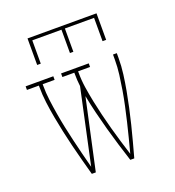

<svg xmlns="http://www.w3.org/2000/svg" viewBox="-134 -846 868 952"><g transform="rotate(-20 300.0 -370.0)"><path d="M188 0Q177 -40 166 -81Q155 -122 145 -162.5Q135 -203 126 -244.5Q117 -286 109.5 -327Q102 -368 96.5 -410Q91 -452 91 -494V-501H28V-520H174V-501H111V-494Q111 -455 116 -416Q121 -377 127.5 -338.5Q134 -300 142 -262Q150 -224 159 -186Q168 -148 177.5 -110Q187 -72 197 -34L282 -429Q280 -445 279 -461.5Q278 -478 278 -494V-501H215V-520H361V-501H298V-494Q298 -454 304 -414.5Q310 -375 318 -336Q326 -297 335.5 -258Q345 -219 355.5 -180.5Q366 -142 377.5 -104Q389 -66 401 -28Q411 -66 421 -104.5Q431 -143 440 -181.5Q449 -220 457.5 -259Q466 -298 472.5 -337Q479 -376 484 -415Q489 -454 489 -494V-520H509V-494Q509 -452 503.5 -410Q498 -368 490.5 -327Q483 -286 474 -244.5Q465 -203 455 -162.5Q445 -122 434 -81Q423 -40 412 0H391Q376 -46 362 -92Q348 -138 335 -185Q322 -232 310.5 -279Q299 -326 290 -373L209 0ZM118 -600V-740H482V-600H463V-723H309V-600H291V-723H137V-600Z"/></g></svg>

Font: Iosevka HT Thin Extended
Style: Regular
Weight: 100
Width: 7
Monospace: yes
Designer: Belleve Invis
Foundry: Belleve Invis
Version: Version 32.3.0; ttfautohint (v1.8.4)